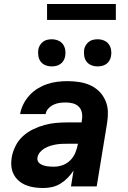

<svg xmlns="http://www.w3.org/2000/svg" viewBox="-20 -935 640 963"><path d="M198 8Q175 8 153 5Q131 2 111 -6Q91 -14 75 -27.5Q59 -41 49 -60Q39 -79 37 -101.5Q35 -124 39 -147Q44 -175 58 -203Q72 -231 95 -252Q118 -273 146 -286.5Q174 -300 203 -308Q232 -316 261 -318.5Q290 -321 319 -321H389L391 -334Q394 -353 390.5 -370.5Q387 -388 375 -400Q363 -412 345.5 -416.5Q328 -421 310 -421Q294 -421 279 -419Q264 -417 249 -410Q234 -403 222.5 -390.5Q211 -378 209 -363H81Q85 -388 97 -412Q109 -436 127.5 -456.5Q146 -477 169 -491Q192 -505 217.5 -513.5Q243 -522 268.5 -525Q294 -528 319 -528Q349 -528 378 -523.5Q407 -519 432.5 -507.5Q458 -496 477.5 -476.5Q497 -457 508.5 -431Q520 -405 521 -376Q522 -347 517 -317L465 0H336L349 -80Q337 -61 320.5 -44Q304 -27 284 -14.5Q264 -2 242 3Q220 8 198 8ZM251 -99Q273 -99 295 -107Q317 -115 333.5 -132Q350 -149 358.5 -170.5Q367 -192 371 -214H319Q304 -214 290 -213.5Q276 -213 261.5 -210.5Q247 -208 232.5 -203.5Q218 -199 204.5 -191.5Q191 -184 180.5 -171.5Q170 -159 168 -145Q166 -136 169.5 -127.5Q173 -119 180.5 -114Q188 -109 196.5 -106Q205 -103 214 -101.5Q223 -100 232.5 -99.5Q242 -99 251 -99ZM469 -602Q453 -602 438 -608Q423 -614 414 -626Q405 -638 402.5 -654Q400 -670 402 -686Q404 -698 410.5 -708.5Q417 -719 426.5 -726Q436 -733 447 -735.5Q458 -738 470 -738Q486 -738 501 -732Q516 -726 525 -714Q534 -702 537 -686Q540 -670 537 -654Q535 -642 529 -631.5Q523 -621 513 -614Q503 -607 492 -604.5Q481 -602 469 -602ZM239 -602Q223 -602 208 -608Q193 -614 184 -626Q175 -638 172.5 -654Q170 -670 172 -686Q174 -698 180.5 -708.5Q187 -719 196.5 -726Q206 -733 217 -735.5Q228 -738 240 -738Q256 -738 271 -732Q286 -726 295 -714Q304 -702 307 -686Q310 -670 307 -654Q305 -642 299 -631.5Q293 -621 283 -614Q273 -607 262 -604.5Q251 -602 239 -602ZM561 -835H216V-915H561Z"/></svg>

Font: Iosevka Aile Extrabold
Style: Italic
Weight: 800
Italic angle: -9°
Designer: Belleve Invis
Foundry: Belleve Invis
Version: Version 31.1.0; ttfautohint (v1.8.4)